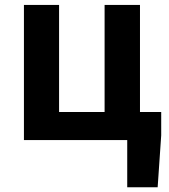

<svg xmlns="http://www.w3.org/2000/svg" viewBox="-20 -580 701 795"><path d="M559.6 -116.2H647.5V-19.5L632.8 195.3H506.8V0H79.1V-559.6H224.6V-116.2H413.1V-559.6H559.6Z"/></svg>

Font: Gen Shin Gothic Bold
Style: Bold
Weight: 700
Designer: [Source Han Sans]
Ryoko NISHIZUKA  (kana & ideographs); Paul D. Hunt (Latin, Greek & Cyrillic); Wenlong ZHANG  (bopomofo
Version: Version 1.002.20150607